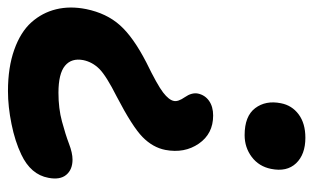

<svg xmlns="http://www.w3.org/2000/svg" viewBox="-238 -398 805 494"><g transform="rotate(90 165.0 -151.5)"><path d="M266.1 -377.9Q217.3 -377.9 196.8 -405Q176.3 -432.1 184.1 -471.2Q189.5 -499.5 212.6 -516.8Q235.8 -534.2 272.9 -534.2Q315.9 -534.2 338.6 -510.3Q361.3 -486.3 353 -445.8Q346.7 -414.6 322.3 -396.2Q297.9 -377.9 266.1 -377.9ZM152.8 231Q91.8 231 46.4 214.8Q1 198.7 -23.9 170.9Q-48.8 143.1 -57.6 107.2Q-66.4 71.3 -58.1 29.8Q-47.4 -22.5 -16.8 -56.9Q13.7 -91.3 79.1 -125Q137.2 -153.3 156.5 -168.2Q175.8 -183.1 178.2 -195.8Q180.7 -206.5 168.5 -224.1Q156.2 -241.7 159.2 -257.8Q163.1 -275.9 178 -286.4Q192.9 -296.9 215.8 -296.9Q262.7 -296.9 288.1 -260Q313.5 -223.1 304.2 -173.8Q297.9 -141.6 271 -115.2Q244.1 -88.9 167 -48.8Q113.8 -22 95.9 -4.2Q78.1 13.7 73.2 37.1Q67.4 67.4 87.6 84.2Q107.9 101.1 157.2 101.1Q197.8 101.1 231.2 92Q264.6 83 288.3 74Q312 64.9 329.1 64.9Q355 64.9 368.4 81.1Q381.8 97.2 376 127Q367.7 172.4 315.9 196.8Q282.2 212.9 237.5 221.9Q192.9 231 152.8 231Z"/></g></svg>

Font: Shantell Sans Bouncy
Style: Italic
Weight: 600
Italic angle: -11.31°
Designer: Stephen Nixon, Anya Danilova, Shantell Martin
Foundry: Arrow Type
Version: Version 1.006;[9816181b4]